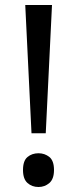

<svg xmlns="http://www.w3.org/2000/svg" viewBox="-20 -734 309 768"><path d="M163 -201H106L81 -714H188ZM72 -54Q72 -91 90 -106Q108 -121 134 -121Q159 -121 177.5 -106Q196 -91 196 -54Q196 -18 177.5 -2Q159 14 134 14Q108 14 90 -2Q72 -18 72 -54Z"/></svg>

Font: Noto Sans Chorasmian
Style: Regular
Weight: 400
Designer: Federico Parra Barrios
Foundry: Google LLC
Version: Version 1.004; ttfautohint (v1.8.4.7-5d5b)